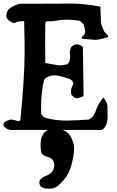

<svg xmlns="http://www.w3.org/2000/svg" viewBox="-20 -749 673 1107"><path d="M213.9 85.9Q213.9 36.1 239.3 12.2Q264.6 -11.7 293 -11.7Q313.5 -11.7 345.7 2Q379.9 15.6 395.5 54.7Q407.2 82 407.2 109.4Q407.2 132.8 401.4 160.2Q392.6 207 379.4 237.8Q366.2 268.6 336.9 300.8Q315.4 323.2 300.8 331.1Q286.1 338.9 260.7 338.9Q207 338.9 207 302.7Q207 289.1 220.2 278.8Q233.4 268.6 250 262.7Q266.6 256.8 279.8 241.7Q293 226.6 293 203.1Q293 182.6 281.7 170.9Q270.5 159.2 256.8 156.2Q243.2 153.3 231 146Q218.8 138.7 216.8 125Q213.9 104.5 213.9 85.9ZM441.4 -628.9Q404.3 -635.7 369.1 -635.7Q333 -635.7 283.2 -627Q280.3 -626 274.4 -626Q271.5 -626 266.6 -626.5Q261.7 -627 259.8 -627Q248 -627 241.2 -619.1Q240.2 -574.2 240.2 -510.7Q240.2 -441.4 241.2 -385.7Q315.4 -372.1 322.3 -372.1Q339.8 -372.1 366.2 -377.9Q383.8 -389.6 383.8 -418.9Q383.8 -423.8 383.3 -432.6Q382.8 -441.4 382.8 -445.3Q382.8 -475.6 400.4 -486.3Q411.1 -493.2 423.8 -493.2Q443.4 -493.2 458 -477.5Q458 -425.8 461.9 -194.3Q433.6 -182.6 421.9 -182.6Q409.2 -182.6 391.6 -203.1Q389.6 -210.9 389.6 -223.6Q389.6 -239.3 396.5 -251Q403.3 -262.7 403.3 -266.6Q403.3 -269.5 400.4 -277.3Q396.5 -284.2 390.6 -288.6Q384.8 -293 381.3 -294.4Q377.9 -295.9 366.7 -298.8Q355.5 -301.8 353.5 -302.7Q316.4 -314.5 296.9 -314.5Q285.2 -314.5 270.5 -311.5Q242.2 -303.7 233.4 -286.1Q221.7 -227.5 219.2 -195.3Q216.8 -163.1 216.8 -94.7Q226.6 -73.2 250 -67.4Q304.7 -53.7 364.3 -53.7Q387.7 -53.7 432.6 -56.2Q477.5 -58.6 491.2 -59.6Q509.8 -69.3 518.6 -81.5Q527.3 -93.8 530.8 -106Q534.2 -118.2 544.9 -140.6Q555.7 -163.1 575.2 -186.5Q582 -178.7 586.4 -171.9Q590.8 -165 593.3 -160.6Q595.7 -156.2 597.2 -148.9Q598.6 -141.6 599.1 -139.2Q599.6 -136.7 599.6 -127Q599.6 -117.2 599.6 -114.3Q600.6 -101.6 600.6 -79.1Q600.6 -24.4 569.3 0H36.1Q0 -11.7 0 -30.3Q0 -33.2 0.5 -35.6Q1 -38.1 2.4 -40Q3.9 -42 5.4 -43.9Q6.8 -45.9 9.8 -47.4Q12.7 -48.8 14.2 -49.8Q15.6 -50.8 19.5 -52.2Q23.4 -53.7 24.9 -54.7Q26.4 -55.7 30.8 -56.6Q35.2 -57.6 36.1 -58.6Q39.1 -59.6 44.9 -59.6Q52.7 -59.6 67.4 -55.2Q82 -50.8 86.9 -50.8Q96.7 -50.8 97.7 -60.5Q122.1 -304.7 122.1 -453.1Q122.1 -525.4 119.1 -627Q102.5 -627 90.8 -625.5Q79.1 -624 74.7 -621.6Q70.3 -619.1 67.4 -617.7Q64.5 -616.2 61.5 -616.2Q58.6 -616.2 49.8 -619.1Q16.6 -635.7 16.6 -658.2V-661.1Q18.6 -687.5 37.6 -701.7Q56.6 -715.8 91.8 -727.5H189.5Q252 -727.5 317.9 -728Q383.8 -728.5 395.5 -728.5Q460 -728.5 558.6 -710.9Q559.6 -694.3 560.1 -677.7Q560.5 -661.1 561 -652.8Q561.5 -644.5 561.5 -635.7Q561.5 -627 562 -622.6Q562.5 -618.2 563 -614.3Q563.5 -610.4 564.9 -606.4Q566.4 -602.5 567.9 -599.1Q569.3 -595.7 571.8 -588.9Q574.2 -582 577.1 -575.2Q579.1 -567.4 591.3 -555.7Q603.5 -543.9 603.5 -538.1Q603.5 -537.1 603.5 -537.1L602.5 -535.2Q554.7 -519.5 530.3 -519.5Q522.5 -519.5 512.7 -520.5Q502.9 -521.5 485.4 -522.9Q467.8 -524.4 453.1 -525.4Q450.2 -529.3 450.2 -531.2Q450.2 -534.2 460.4 -543.5Q470.7 -552.7 470.7 -566.4Q470.7 -574.2 469.7 -578.1Q463.9 -602.5 462.9 -606.4Q461.9 -610.4 455.6 -614.3Q449.2 -618.2 441.4 -628.9Z"/></svg>

Font: LPEducational
Style: Medium
Weight: 500
Designer: Based on Essays1743, by John Stracke, which says:

Based on the typeface in a 1743 English translation of the essays of 
Version: Version 001.204